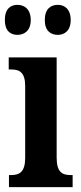

<svg xmlns="http://www.w3.org/2000/svg" viewBox="-24 -773 335 793"><path d="M215 -629C241 -629 268 -645 268 -690C268 -737 241 -753 215 -753C186 -753 161 -737 161 -690C161 -645 186 -629 215 -629ZM48 -629C75 -629 103 -645 103 -690C103 -737 75 -753 48 -753C20 -753 -4 -737 -4 -690C-4 -645 20 -629 48 -629ZM13 0H276V-50H267C232 -50 210 -63 210 -122V-536H12V-486H24C57 -486 80 -473 80 -418V-121C80 -63 57 -50 22 -50H13Z"/></svg>

Font: Noto Serif Sinhala ExtraCondensed
Style: Bold
Weight: 700
Width: 2
Designer: Jelle Bosma - Monotype Design Team
Foundry: Monotype Imaging Inc.
Version: Version 2.007